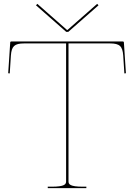

<svg xmlns="http://www.w3.org/2000/svg" viewBox="-20 -975 695 995"><path d="M173.5 -955 166.5 -947.5 323 -810H334L490.5 -947.5L483.5 -955L330 -820H327ZM38 -760C36.5 -760 33 -759 33 -755.5L22.5 -595.5L30.5 -594.5L36.5 -687.5C40 -735 54.5 -750 105 -750H322.5V-35C322.5 -20.5 316 -7.5 247.5 -7.5H227.5V0H427.5V-7.5H410C341.5 -7.5 335 -20.5 335 -35V-750H550C600.5 -750 615 -735 618.5 -687.5L624.5 -594.5L632.5 -595.5L622 -755.5C622 -759 618.5 -760 617 -760Z"/></svg>

Font: Znikomit
Style: Regular
Weight: 100
Designer: gluk
Foundry: gluk
Version: Version 0.55